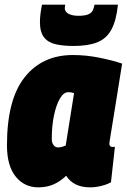

<svg xmlns="http://www.w3.org/2000/svg" viewBox="-20 -797 546 827"><path d="M368 10Q297 10 265 -40Q239 -15 210 -2.5Q181 10 145 10Q85 10 47.5 -36.5Q10 -83 10 -171Q10 -368 86 -464Q162 -560 294 -560Q351 -560 408 -548.5Q465 -537 506 -523Q491 -428 481 -366.5Q471 -305 465 -268Q459 -231 456 -212.5Q453 -194 452 -187Q451 -180 451 -179Q451 -164 464 -164Q466 -164 469 -164Q472 -164 475 -165L458 -12Q443 -3 417.5 3.5Q392 10 368 10ZM263 -170 299 -396Q293 -398 286.5 -399Q280 -400 274 -400Q254 -400 238 -372.5Q222 -345 212.5 -299.5Q203 -254 203 -200Q203 -181 211 -171.5Q219 -162 230 -162Q238 -162 247 -164.5Q256 -167 263 -170ZM297 -599Q252 -599 219.5 -606.5Q187 -614 169.5 -636.5Q152 -659 152 -702Q152 -734 161 -777H261Q260 -771 259.5 -767.5Q259 -764 259 -762Q259 -747 274.5 -738Q290 -729 318 -729Q348 -729 362 -736Q376 -743 380.5 -754Q385 -765 387 -777H488Q481 -708 459.5 -669Q438 -630 398.5 -614.5Q359 -599 297 -599Z"/></svg>

Font: Georama SemiCondensed Black
Style: Italic
Weight: 900
Width: 4
Italic angle: -9°
Designer: Jean-Baptiste Levee
Foundry: Production Type
Version: Version 1.000